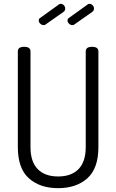

<svg xmlns="http://www.w3.org/2000/svg" viewBox="-20 -975 606 1001"><path d="M73 -208C73 -134 92.2 -79.8 130.5 -45.5C168.8 -11.2 219.7 6 283 6C346.3 6 397.2 -11.2 435.5 -45.5C473.8 -79.8 493 -134 493 -208V-707C493 -723 482 -731 460 -731C438 -731 427 -723 427 -707V-208C427 -157.3 414.5 -119.2 389.5 -93.5C364.5 -67.8 329 -55 283 -55C237 -55 201.5 -67.8 176.5 -93.5C151.5 -119.2 139 -157.3 139 -208V-707C139 -723 128 -731 106 -731C84 -731 73 -723 73 -707ZM182 -868C182 -862 184.7 -856.5 190 -851.5C195.3 -846.5 201.3 -844 208 -844C212.7 -844 216.7 -845.7 220 -849L311 -913C317 -917 320 -923 320 -931C320 -937 317.7 -942.5 313 -947.5C308.3 -952.5 303 -955 297 -955C292.3 -955 288.7 -953.7 286 -951L190 -882C184.7 -879.3 182 -874.7 182 -868ZM332 -868C332 -862 334.7 -856.5 340 -851.5C345.3 -846.5 351.3 -844 358 -844C362.7 -844 366.7 -845.7 370 -849L461 -913C467 -917 470 -923 470 -931C470 -937 467.7 -942.5 463 -947.5C458.3 -952.5 453 -955 447 -955C442.3 -955 438.7 -953.7 436 -951L340 -882C334.7 -879.3 332 -874.7 332 -868Z"/></svg>

Font: Terminal Dosis
Style: Book
Weight: 400
Designer: EdgarTolentino, PabloImpallari, IginoMarini
Foundry: EdgarTolentino, PabloImpallari, IginoMarini
Version: Version 1.006